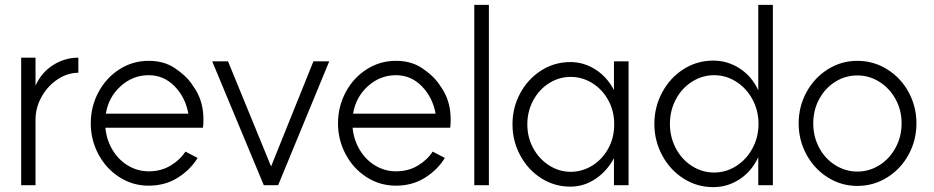

<svg xmlns="http://www.w3.org/2000/svg" viewBox="-20 -761 3839 789"><path d="M302 -524V-462Q257 -462 216 -434.5Q175 -407 150.5 -362.5Q126 -318 126 -270V0H67V-524H126V-409Q150 -463 198 -493.5Q246 -524 302 -524Z M591 -452Q526 -452 476 -407Q426 -362 415 -294H754Q742 -361 697.5 -406.5Q653 -452 591 -452ZM591 -511Q654 -511 698.5 -481Q743 -451 765.5 -419.5Q788 -388 794 -373Q816 -329 816 -268Q816 -250 814 -236H413Q418 -185 443 -144Q468 -103 507 -80Q546 -57 591 -57Q642 -57 681 -80.5Q720 -104 742 -138L792 -112Q763 -64 711 -31Q659 2 591 2Q525 2 470.5 -33Q416 -68 384.5 -127Q353 -186 353 -254Q353 -323 384.5 -382Q416 -441 470.5 -476Q525 -511 591 -511Z M1123 0H1064L852 -509H917L1094 -77L1268 -509H1333Z M1607 -452Q1542 -452 1492 -407Q1442 -362 1431 -294H1770Q1758 -361 1713.5 -406.5Q1669 -452 1607 -452ZM1607 -511Q1670 -511 1714.5 -481Q1759 -451 1781.5 -419.5Q1804 -388 1810 -373Q1832 -329 1832 -268Q1832 -250 1830 -236H1429Q1434 -185 1459 -144Q1484 -103 1523 -80Q1562 -57 1607 -57Q1658 -57 1697 -80.5Q1736 -104 1758 -138L1808 -112Q1779 -64 1727 -31Q1675 2 1607 2Q1541 2 1486.5 -33Q1432 -68 1400.5 -127Q1369 -186 1369 -254Q1369 -323 1400.5 -382Q1432 -441 1486.5 -476Q1541 -511 1607 -511Z M1989 -741V0H1929V-741Z M2504 -250Q2504 -306 2479 -350.5Q2454 -395 2413 -420Q2372 -445 2325 -445Q2278 -445 2237 -419.5Q2196 -394 2171.5 -349Q2147 -304 2147 -250Q2147 -196 2171.5 -151.5Q2196 -107 2237 -81Q2278 -55 2325 -55Q2372 -55 2413 -80Q2454 -105 2479 -149.5Q2504 -194 2504 -250ZM2324 -506Q2378 -506 2426 -476Q2474 -446 2503 -391V-509H2563V0H2503V-111Q2474 -57 2426.5 -25.5Q2379 6 2324 6Q2258 6 2203.5 -29Q2149 -64 2117.5 -123Q2086 -182 2086 -250Q2086 -319 2117.5 -377.5Q2149 -436 2203.5 -471Q2258 -506 2324 -506Z M3097 -252Q3097 -307 3072 -353Q3047 -399 3005 -425.5Q2963 -452 2915 -452Q2866 -452 2824 -425.5Q2782 -399 2757.5 -353Q2733 -307 2733 -252Q2733 -197 2757.5 -151Q2782 -105 2824 -78.5Q2866 -52 2915 -52Q2963 -52 3005 -78.5Q3047 -105 3072 -151Q3097 -197 3097 -252ZM2911 -512Q2970 -512 3020 -479.5Q3070 -447 3096 -390V-741H3156V0H3096V-115Q3069 -57 3019.5 -24.5Q2970 8 2911 8Q2844 8 2788.5 -27.5Q2733 -63 2701 -123Q2669 -183 2669 -252Q2669 -321 2701 -381Q2733 -441 2788.5 -476.5Q2844 -512 2911 -512Z M3685 -254Q3685 -309 3660 -354Q3635 -399 3593.5 -425Q3552 -451 3503 -451Q3454 -451 3412.5 -425Q3371 -399 3346.5 -354Q3322 -309 3322 -254Q3322 -199 3346.5 -153.5Q3371 -108 3413 -82Q3455 -56 3503 -56Q3552 -56 3593.5 -82Q3635 -108 3660 -153.5Q3685 -199 3685 -254ZM3503 -511Q3570 -511 3626 -476Q3682 -441 3714 -382Q3746 -323 3746 -254Q3746 -185 3714 -126Q3682 -67 3626 -32Q3570 3 3503 3Q3437 3 3381.5 -32Q3326 -67 3294 -126Q3262 -185 3262 -254Q3262 -323 3294 -382Q3326 -441 3381.5 -476Q3437 -511 3503 -511Z"/></svg>

Font: SUIT Light
Style: Regular
Weight: 300
Designer: Sunn Youn; Korean Glyphs from Source Han Sans (Sandoll Communications; Soo-young Jang, Joo-yeon Kang)
Foundry: Sunn
Version: Version 1.006